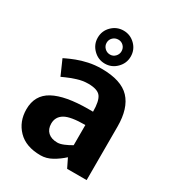

<svg xmlns="http://www.w3.org/2000/svg" viewBox="-177 -827 854 938"><g transform="rotate(30 250.5 -357.5)"><path d="M164 -153Q164 -122 183 -104.5Q202 -87 236 -87Q251 -87 271.5 -95.5Q292 -104 312 -116V-230Q229 -230 196.5 -210.5Q164 -191 164 -153ZM196 8Q113 8 68.5 -38Q24 -84 24 -153Q24 -233 90 -269Q156 -305 287 -305H312Q312 -365 294.5 -388.5Q277 -412 224 -412Q193 -412 162 -402Q131 -392 110 -382.5Q89 -373 89 -373L52 -457Q52 -457 67.5 -464.5Q83 -472 110 -482.5Q137 -493 171.5 -500.5Q206 -508 244 -508Q355 -508 403.5 -456.5Q452 -405 452 -302V0H342L317 -51Q291 -27 260 -9.5Q229 8 196 8ZM151 -630Q151 -669 178.5 -696Q206 -723 244 -723Q282 -723 309.5 -696Q337 -669 337 -630Q337 -592 309.5 -564.5Q282 -537 244 -537Q206 -537 178.5 -564.5Q151 -592 151 -630ZM201 -630Q201 -613 213.5 -600.5Q226 -588 244 -588Q261 -588 273 -600.5Q285 -613 285 -630Q285 -648 273 -660Q261 -672 244 -672Q226 -672 213.5 -660Q201 -648 201 -630Z"/></g></svg>

Font: Epunda Sans
Style: Bold
Weight: 700
Designer: Simon Atzbach
Foundry: typofactur
Version: Version 2.204; ttfautohint (v1.8.4.7-5d5b)